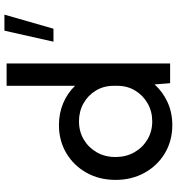

<svg xmlns="http://www.w3.org/2000/svg" viewBox="14 -796 792 860"><g transform="rotate(-90 410.0 -366.0)"><path d="M711.4 -522.5H653.3L702.6 -742.2H774.4ZM555.7 0H467.3L461.9 -69.8Q428.7 -32.7 382.1 -11.5Q335.4 9.8 279.8 9.8Q209.5 9.8 153.8 -23.4Q98.1 -56.6 66.2 -114.3Q34.2 -171.9 34.2 -244.1Q34.2 -316.9 66.2 -374.3Q98.1 -431.6 153.8 -464.8Q209.5 -498 279.8 -498Q332.5 -498 377.7 -479Q422.9 -460 455.6 -425.8V-732.4H555.7ZM296.4 -80.1Q340.8 -80.1 376.7 -100.6Q412.6 -121.1 434.1 -156.2Q455.6 -191.4 455.6 -236.3V-252.9Q455.6 -297.9 434.1 -333Q412.6 -368.2 376.7 -388.2Q340.8 -408.2 296.4 -408.2Q251 -408.2 214.8 -386.7Q178.7 -365.2 157.7 -328.4Q136.7 -291.5 136.7 -244.6Q136.7 -197.8 157.7 -160.6Q178.7 -123.5 214.8 -101.8Q251 -80.1 296.4 -80.1Z"/></g></svg>

Font: Kumbh Sans Medium
Style: Regular
Weight: 500
Version: Version 1.005